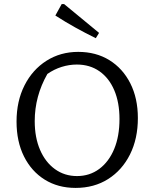

<svg xmlns="http://www.w3.org/2000/svg" viewBox="-20 -911 755 940"><path d="M350 9Q264 9 199 -31.5Q134 -72 97.5 -145Q61 -218 61 -316Q61 -416 100 -493Q139 -570 207.5 -613.5Q276 -657 363 -657Q450 -657 515.5 -616.5Q581 -576 618 -503Q655 -430 655 -333Q655 -232 616.5 -155Q578 -78 509.5 -34.5Q441 9 350 9ZM357 -49Q419 -49 466 -84Q513 -119 539 -181.5Q565 -244 565 -328Q565 -409 539.5 -469Q514 -529 467 -562Q420 -595 356 -595Q319 -595 282 -583.5Q245 -572 212 -549Q150 -440 150 -318Q150 -238 176 -177.5Q202 -117 249 -83Q296 -49 357 -49ZM449 -724Q398 -749 348.5 -776.5Q299 -804 251 -835L282 -891H294L465 -750Z"/></svg>

Font: Piazzolla
Style: Regular
Weight: 400
Designer: Juan Pablo del Peral
Foundry: Huerta Tipografica
Version: Version 1.330